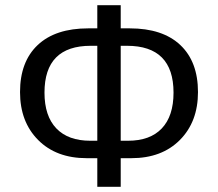

<svg xmlns="http://www.w3.org/2000/svg" viewBox="-20 -713 838 738"><path d="M741 -359Q741 -245 671.5 -175Q602 -105 485 -105H444V5H354V-105H313Q196 -105 126.5 -175Q57 -245 57 -359Q57 -476 125 -540Q193 -604 319 -604H354V-693H444V-604H479Q605 -604 673 -540Q741 -476 741 -359ZM647 -357Q647 -537 468 -537H444V-172H472Q557 -172 602 -219.5Q647 -267 647 -357ZM151 -357Q151 -267 196.5 -219.5Q242 -172 327 -172H354V-537H329Q151 -537 151 -357Z"/></svg>

Font: Libra Sans
Style: Regular
Weight: 400
Foundry: Context Ltd
Version: Version 1.002